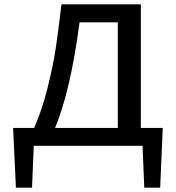

<svg xmlns="http://www.w3.org/2000/svg" viewBox="-20 -678 820 893"><path d="M737 -83 725 195H651L643 0H137L129 195H54L41 -83H139Q176 -167 202 -272.5Q228 -378 239 -451.5Q250 -525 266 -658H635V-83ZM236 -83H528V-574H350Q308 -255 236 -83Z"/></svg>

Font: EauTestText Semibold
Style: Regular
Weight: 600
Designer: Christian Thalmann (Catharsis Fonts)
Version: Version 0.001;PS 000.001;hotconv 1.0.88;makeotf.lib2.5.64775